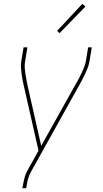

<svg xmlns="http://www.w3.org/2000/svg" viewBox="-20 -777 540 1002"><path d="M97 205 98 198Q102 175 107.5 153Q113 131 125 110L181 9L105 -326Q101 -342 98 -358Q95 -374 93 -390Q91 -406 89.5 -423Q88 -440 91 -457L103 -530H123L111 -457Q108 -440 109 -424Q110 -408 112.5 -392Q115 -376 118 -360.5Q121 -345 124 -330L195 -16L373 -334Q382 -349 390 -364Q398 -379 405 -394Q412 -409 418.5 -425Q425 -441 428 -457L440 -530H459L447 -457Q444 -439 437.5 -422.5Q431 -406 423.5 -390Q416 -374 407.5 -358Q399 -342 390 -326L142 119Q131 138 126 158Q121 178 118 198L116 205ZM291 -604 278 -616 410 -757 426 -743Z"/></svg>

Font: Iosevka Curly Thin Oblique
Style: Regular
Weight: 100
Italic angle: -9°
Monospace: yes
Designer: Belleve Invis
Foundry: Belleve Invis
Version: Version 11.1.0; ttfautohint (v1.8.3)